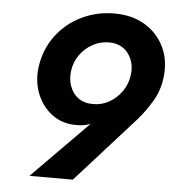

<svg xmlns="http://www.w3.org/2000/svg" viewBox="-51 -762 734 807"><g transform="rotate(5 315.5 -358.5)"><path d="M286 -3H103L340 -243Q312 -232 278 -233Q221 -233 178.5 -264.5Q136 -296 115 -347.5Q94 -399 101 -459Q111 -536 153.5 -593.5Q196 -651 260.5 -682.5Q325 -714 400 -714Q474 -714 528.5 -681.5Q583 -649 610.5 -591.5Q638 -534 628 -459Q621 -407 594.5 -362.5Q568 -318 535 -280ZM490 -460Q498 -512 470.5 -551Q443 -590 388 -591Q351 -591 319 -573.5Q287 -556 265.5 -526Q244 -496 239 -459Q234 -425 244.5 -394.5Q255 -364 279.5 -345.5Q304 -327 341 -327Q378 -326 410 -344Q442 -362 463.5 -392.5Q485 -423 490 -460Z"/></g></svg>

Font: Von Semi
Style: Italic
Weight: 600
Version: Version 4.000; ttfautohint (v1.8.4.7-5d5b)